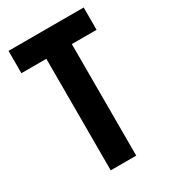

<svg xmlns="http://www.w3.org/2000/svg" viewBox="-177 -801 783 887"><g transform="rotate(-30 214.5 -357.0)"><path d="M283 0H147V-595H14V-714H415V-595H283Z"/></g></svg>

Font: Noto Sans Lao UI ExtCond
Style: Bold
Weight: 700
Width: 2
Designer: Monotype Design Team
Foundry: Monotype Imaging Inc.
Version: Version 2.000; ttfautohint (v1.8.4.7-5d5b)